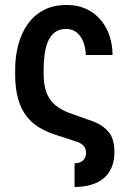

<svg xmlns="http://www.w3.org/2000/svg" viewBox="-20 -558 501 767"><path d="M277.8 189V94.2Q291.5 94.2 301.8 89.4Q312 84.5 317.9 75.2Q323.7 65.9 323.7 52.2Q323.7 34.7 313.5 23.9Q303.2 13.2 287.1 8.3L191.9 -22.9Q162.6 -33.2 135.3 -49.6Q107.9 -65.9 86.7 -92.8Q65.4 -119.6 53 -160.9Q40.5 -202.1 40.5 -261.7V-278.3Q40.5 -332 53 -378.9Q65.4 -425.8 90.8 -461.7Q116.2 -497.6 154.8 -517.8Q193.4 -538.1 245.6 -538.1Q301.3 -538.1 342 -512.9Q382.8 -487.8 405.8 -442.9Q428.7 -397.9 429.7 -338.4H322.8Q321.8 -367.7 312.7 -390.9Q303.7 -414.1 286.6 -428.2Q269.5 -442.4 244.1 -442.4Q216.8 -442.4 199.5 -429.2Q182.1 -416 172.1 -393.1Q162.1 -370.1 158.2 -341.1Q154.3 -312 154.3 -279.8V-262.7Q154.3 -213.9 167.7 -183.3Q181.2 -152.8 204.1 -135.5Q227.1 -118.2 253.9 -107.9L354 -72.3Q391.1 -58.1 414.1 -30.8Q437 -3.4 437 49.8Q437 85.9 425.3 112.3Q413.6 138.7 392.6 155.5Q371.6 172.4 342.3 180.7Q313 189 277.8 189Z"/></svg>

Font: Roboto Condensed Medium
Style: Regular
Weight: 500
Designer: Christian Robertson
Foundry: Google
Version: Version 3.0